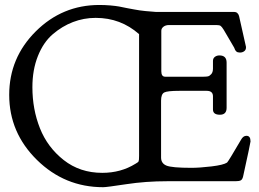

<svg xmlns="http://www.w3.org/2000/svg" viewBox="-20 -740 1058 784"><path d="M637.7 -96.7Q637.7 -73.2 659.2 -64Q680.7 -54.7 761.7 -54.7Q794.9 -54.7 843.8 -60.5Q892.6 -66.4 907.2 -76.2Q912.1 -80.1 963.9 -168.9Q972.7 -185.5 986.3 -185.5Q1002.9 -185.5 1002.9 -163.1V-162.1Q1002.9 -157.2 972.7 -19.5Q969.7 -6.8 962.9 -3.4Q956.1 0 941.4 0H663.1Q575.2 0 495.1 12.2Q415 24.4 401.4 24.4Q244.1 24.4 130.9 -86.9Q17.6 -198.2 17.6 -352.5Q17.6 -503.9 126 -611.8Q234.4 -719.7 385.7 -719.7Q408.2 -719.7 430.7 -717.8Q453.1 -715.8 466.3 -713.4Q479.5 -710.9 500.5 -706.5Q521.5 -702.1 529.3 -701.2Q548.8 -697.3 574.2 -694.8Q599.6 -692.4 615.2 -691.4H630.9H935.5Q951.2 -691.4 956.1 -674.8L984.4 -548.8V-545.9Q984.4 -536.1 977.1 -530.8Q969.7 -525.4 960 -525.4Q955.1 -525.4 951.7 -526.4Q948.2 -527.3 946.3 -528.8Q944.3 -530.3 942.4 -532.7Q940.4 -535.2 939.9 -536.6Q939.5 -538.1 938 -541Q936.5 -543.9 936.5 -544.9L893.6 -618.2Q885.7 -630.9 880.9 -634.3Q876 -637.7 864.3 -637.7H669.9Q656.2 -637.7 647.5 -630.9Q638.7 -624 638.7 -614.3V-449.2Q638.7 -426.8 654.3 -426.8H811.5Q822.3 -426.8 829.1 -428.2Q835.9 -429.7 842.8 -437.5Q849.6 -445.3 849.6 -460V-491.2Q849.6 -502 857.4 -507.8Q865.2 -513.7 876 -513.7Q905.3 -513.7 905.3 -484.4V-299.8Q905.3 -271.5 877.9 -271.5Q849.6 -271.5 849.6 -293V-346.7Q849.6 -369.1 824.2 -369.1H711.9Q663.1 -369.1 650.4 -362.3Q637.7 -355.5 637.7 -329.1ZM371.1 -667H370.1Q322.3 -667 277.8 -649.9Q233.4 -632.8 195.3 -600.1Q157.2 -567.4 134.8 -511.2Q112.3 -455.1 112.3 -383.8Q112.3 -293.9 143.1 -216.3Q173.8 -138.7 240.2 -86.4Q306.6 -34.2 397.5 -34.2Q473.6 -34.2 533.2 -71.3Q543.9 -77.1 545.9 -81.1Q547.9 -85 547.9 -103.5V-600.6Q472.7 -667 371.1 -667Z"/></svg>

Font: Goudy Bookletter 1911
Style: Regular
Weight: 400
Version: Version 2010.07.03